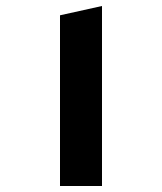

<svg xmlns="http://www.w3.org/2000/svg" viewBox="-20 -620 540 640"><path d="M180 0V-569L320 -600V0Z"/></svg>

Font: Reem Kufi Ink
Style: Bold
Weight: 700
Designer: Khaled Hosny
Version: Version 1.002